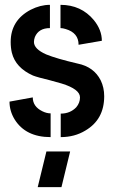

<svg xmlns="http://www.w3.org/2000/svg" viewBox="-20 -565 473 798"><path d="M136.7 212.9 172.9 64.5H271.5L235.4 212.9ZM19.5 -142.6 116.2 -160.2Q116.2 -122.1 156.2 -102.5Q173.8 -93.8 190.4 -93.8V4.9Q86.9 4.9 41 -68.4Q19.5 -103.5 19.5 -142.6ZM24.4 -390.6Q24.4 -480.5 107.4 -524.4Q147.5 -544.9 187.5 -544.9V-448.2Q140.6 -448.2 125 -411.1Q121.1 -400.4 121.1 -390.6Q121.1 -361.3 171.9 -338.9Q214.8 -321.3 302.7 -300.8Q370.1 -287.1 398.4 -231.4Q413.1 -201.2 413.1 -165Q413.1 -68.4 335 -22.5Q290 4.9 232.4 4.9V-92.8Q271.5 -92.8 296.9 -119.1Q312.5 -137.7 312.5 -160.2Q312.5 -194.3 236.3 -217.8Q220.7 -222.7 187.5 -231.4Q137.7 -243.2 117.2 -251Q44.9 -283.2 29.3 -345.7Q24.4 -366.2 24.4 -390.6ZM231.4 -448.2V-544.9Q317.4 -544.9 370.1 -481.4Q403.3 -440.4 403.3 -395.5L306.6 -378.9Q306.6 -428.7 252.9 -444.3Q241.2 -448.2 231.4 -448.2Z"/></svg>

Font: Post No Bills Jaffna
Style: Bold
Weight: 700
Designer: Kosala Senevirathne, Siva Puranthara, Lasantha Premarathna, Tharique Azeez
Foundry: Mooniak
Version: Version 1.220 ; ttfautohint (v1.6)